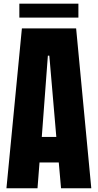

<svg xmlns="http://www.w3.org/2000/svg" viewBox="-20 -1012 525 1032"><path d="M14.6 0 97.7 -859.4H389.2L470.7 0H308.1L295.9 -138.7H192.4L181.6 0ZM204.6 -275.9H282.7L245.1 -712.9H237.3ZM84 -917.5V-992.2H401.4V-917.5Z"/></svg>

Font: webenart
Style: Regular
Weight: 400
Designer: Vernon Adams
Foundry: Vernon Adams
Version: Version 2.116; ttfautohint (v1.8.3)